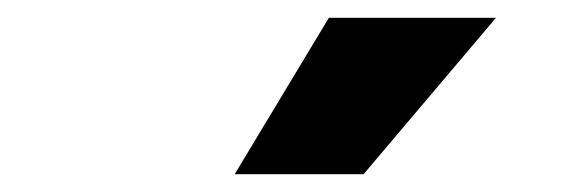

<svg xmlns="http://www.w3.org/2000/svg" viewBox="-20 -751 640 216"><path d="M350 -731H538L389 -555H244Z"/></svg>

Font: Prodigy Sans ExtraBold
Style: Italic
Weight: 800
Italic angle: -13°
Designer: Wei Huang
Foundry: Wei Huang
Version: Version 1.003; ttfautohint (v1.8.3)